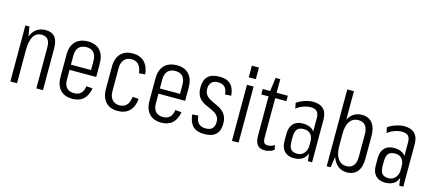

<svg xmlns="http://www.w3.org/2000/svg" viewBox="-54 -1260 4036 1787"><g transform="rotate(15 1963.5 -366.5)"><path d="M323 -395Q323 -446 303.5 -471Q284 -496 243 -496Q190 -496 163.5 -451Q137 -406 137 -317L107 -250V-309Q107 -428 148 -487.5Q189 -547 270 -547Q328 -547 357.5 -511.5Q387 -476 387 -402V0H323ZM73 -540H112L137 -386V0H73Z M671 7Q621 7 585.5 -12.5Q550 -32 531.5 -70Q513 -108 513 -161V-379Q513 -433 532.5 -470.5Q552 -508 588.5 -527.5Q625 -547 676 -547Q752 -547 793 -502Q834 -457 834 -371V-247H565V-297H781L771 -263V-384Q771 -437 746.5 -464.5Q722 -492 676 -492Q629 -492 603 -465Q577 -438 577 -386V-152Q577 -101 601.5 -74.5Q626 -48 672 -48Q713 -48 737.5 -70.5Q762 -93 768 -140L828 -136Q817 -66 777 -29.5Q737 7 671 7Z M1106 7Q1057 7 1022 -13Q987 -33 968.5 -71Q950 -109 950 -163V-377Q950 -431 968.5 -469Q987 -507 1022 -527Q1057 -547 1106 -547Q1178 -547 1219.5 -506Q1261 -465 1268 -388L1209 -384Q1204 -436 1179 -464Q1154 -492 1110 -492Q1066 -492 1040 -463Q1014 -434 1014 -382V-158Q1014 -107 1039.5 -77.5Q1065 -48 1110 -48Q1154 -48 1179 -76Q1204 -104 1209 -156L1268 -152Q1261 -75 1219.5 -34Q1178 7 1106 7Z M1528 7Q1478 7 1442.5 -12.5Q1407 -32 1388.5 -70Q1370 -108 1370 -161V-379Q1370 -433 1389.5 -470.5Q1409 -508 1445.5 -527.5Q1482 -547 1533 -547Q1609 -547 1650 -502Q1691 -457 1691 -371V-247H1422V-297H1638L1628 -263V-384Q1628 -437 1603.5 -464.5Q1579 -492 1533 -492Q1486 -492 1460 -465Q1434 -438 1434 -386V-152Q1434 -101 1458.5 -74.5Q1483 -48 1529 -48Q1570 -48 1594.5 -70.5Q1619 -93 1625 -140L1685 -136Q1674 -66 1634 -29.5Q1594 7 1528 7Z M1941 6Q1868 6 1831.5 -30Q1795 -66 1787 -142L1845 -146Q1849 -96 1872.5 -72Q1896 -48 1941 -48Q1983 -48 2004 -69.5Q2025 -91 2025 -131Q2025 -162 2012.5 -181.5Q2000 -201 1980 -214Q1960 -227 1935 -237.5Q1910 -248 1885.5 -259.5Q1861 -271 1840.5 -289Q1820 -307 1808 -335Q1796 -363 1796 -406Q1796 -477 1832.5 -512Q1869 -547 1943 -547Q1991 -547 2022 -532Q2053 -517 2070.5 -485.5Q2088 -454 2093 -404L2034 -400Q2031 -447 2008.5 -470Q1986 -493 1943 -493Q1902 -493 1881 -471.5Q1860 -450 1860 -410Q1860 -378 1872.5 -357.5Q1885 -337 1905 -324Q1925 -311 1950 -300.5Q1975 -290 1999.5 -277Q2024 -264 2044 -246.5Q2064 -229 2076.5 -201Q2089 -173 2089 -130Q2089 -63 2052 -28.5Q2015 6 1941 6Z M2272 -540V0H2208V-540ZM2274 -724V-612H2206V-724Z M2522 7Q2476 7 2453 -21.5Q2430 -50 2430 -112V-529L2449 -671H2494V-113Q2494 -75 2504 -60Q2514 -45 2540 -45Q2558 -45 2574 -50.5Q2590 -56 2605 -66L2613 -21Q2601 -12 2585.5 -6Q2570 0 2554.5 3.5Q2539 7 2522 7ZM2360 -540H2602V-488H2360Z M2916 -176V-409Q2916 -453 2897 -472.5Q2878 -492 2836 -492Q2802 -492 2765 -478.5Q2728 -465 2700 -442L2689 -495Q2710 -511 2736 -522Q2762 -533 2790 -540Q2818 -547 2844 -547Q2911 -547 2945.5 -512.5Q2980 -478 2980 -409V0H2941ZM2805 7Q2746 7 2713.5 -27.5Q2681 -62 2681 -125V-195Q2681 -258 2713.5 -292.5Q2746 -327 2806 -327Q2870 -327 2904 -293.5Q2938 -260 2938 -197V-126Q2938 -62 2903.5 -27.5Q2869 7 2805 7ZM2826 -41Q2866 -41 2891 -70.5Q2916 -100 2916 -145V-178Q2916 -227 2893 -253Q2870 -279 2828 -279Q2782 -279 2763 -255.5Q2744 -232 2744 -176V-143Q2744 -88 2762.5 -64.5Q2781 -41 2826 -41Z M3315 7Q3267 7 3232 -19.5Q3197 -46 3177.5 -95Q3158 -144 3157 -210V-332Q3158 -400 3177 -448Q3196 -496 3231 -521.5Q3266 -547 3315 -547Q3381 -547 3416 -503.5Q3451 -460 3451 -377V-163Q3451 -80 3416 -36.5Q3381 7 3315 7ZM3121 -740H3185V-178L3159 0H3121ZM3296 -48Q3340 -48 3363.5 -76.5Q3387 -105 3387 -159V-380Q3387 -435 3363.5 -463Q3340 -491 3296 -491Q3244 -491 3214.5 -450Q3185 -409 3185 -333V-208Q3185 -133 3215 -90.5Q3245 -48 3296 -48Z M3795 -176V-409Q3795 -453 3776 -472.5Q3757 -492 3715 -492Q3681 -492 3644 -478.5Q3607 -465 3579 -442L3568 -495Q3589 -511 3615 -522Q3641 -533 3669 -540Q3697 -547 3723 -547Q3790 -547 3824.5 -512.5Q3859 -478 3859 -409V0H3820ZM3684 7Q3625 7 3592.5 -27.5Q3560 -62 3560 -125V-195Q3560 -258 3592.5 -292.5Q3625 -327 3685 -327Q3749 -327 3783 -293.5Q3817 -260 3817 -197V-126Q3817 -62 3782.5 -27.5Q3748 7 3684 7ZM3705 -41Q3745 -41 3770 -70.5Q3795 -100 3795 -145V-178Q3795 -227 3772 -253Q3749 -279 3707 -279Q3661 -279 3642 -255.5Q3623 -232 3623 -176V-143Q3623 -88 3641.5 -64.5Q3660 -41 3705 -41Z"/></g></svg>

Font: Pathway Extreme Condensed ExtraLight
Style: Regular
Weight: 250
Width: 3
Version: Version 1.001;gftools[0.9.26]